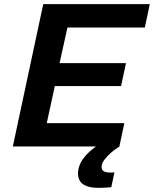

<svg xmlns="http://www.w3.org/2000/svg" viewBox="-20 -708 744 928"><path d="M42 0 189 -688H704L680 -575H306L268 -403H589L565 -292H245L206 -113H581L557 0ZM459 200Q420 200 397.5 191Q375 182 366 166.5Q357 151 357 131Q357 93 383.5 57Q410 21 459 -10L558 0Q539 11 519 28Q499 45 485 63.5Q471 82 471 99Q471 112 480.5 119Q490 126 514 126Q517 126 521.5 126Q526 126 533 125L518 197Q504 198 488 199Q472 200 459 200Z"/></svg>

Font: Saira SemiExpanded SemiBold
Style: Italic
Weight: 600
Width: 6
Italic angle: -12°
Designer: Hector Gatti with collaboration of the Omnibus-Type team
Foundry: Omnibus-Type
Version: Version 1.101